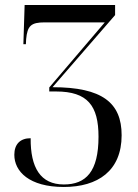

<svg xmlns="http://www.w3.org/2000/svg" viewBox="-20 -734 551 764"><path d="M234 10C369 10 464 -54 464 -196C464 -325 387 -387 189 -387L438 -674V-714H78L73 -558H83L84 -578C89 -631 103 -645 158 -645H397L176 -386V-370H203C329 -370 372 -313 372 -190C372 -51 322 0 234 0C141 0 101 -67 102 -184C60 -184 37 -160 37 -118C37 -52 96 10 234 10Z"/></svg>

Font: Noto Serif Display Condensed
Style: Regular
Weight: 400
Width: 3
Designer: Monotype Design Team
Foundry: Monotype Imaging Inc.
Version: Version 2.009